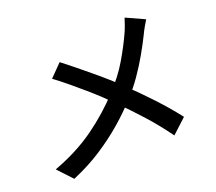

<svg xmlns="http://www.w3.org/2000/svg" viewBox="-112 -912 1225 1091"><g transform="rotate(-15 500.0 -366.5)"><path d="M824 -731Q816 -716 805 -691.5Q794 -667 788 -650Q769 -601 742.5 -543Q716 -485 682.5 -426.5Q649 -368 607 -315Q561 -254 501 -192Q441 -130 366 -71Q291 -12 195 39L107 -40Q246 -106 345.5 -192Q445 -278 522 -378Q584 -457 622 -536.5Q660 -616 686 -690Q692 -707 698 -730.5Q704 -754 708 -772ZM286 -623Q324 -599 366.5 -570Q409 -541 452.5 -511Q496 -481 535 -452Q574 -423 603 -399Q681 -337 754.5 -271Q828 -205 888 -140L808 -52Q744 -126 676.5 -189Q609 -252 533 -316Q506 -339 470.5 -367Q435 -395 393.5 -425Q352 -455 308 -485.5Q264 -516 220 -543Z"/></g></svg>

Font: Noto Sans SC Medium
Style: Regular
Weight: 500
Designer: Ryoko NISHIZUKA  (kana, bopomofo & ideographs); Paul D. Hunt (Latin, Greek & Cyrillic); Sandoll Communications , Soo-you
Foundry: Adobe
Version: Version 2.004-H2;hotconv 1.0.118;makeotfexe 2.5.65603